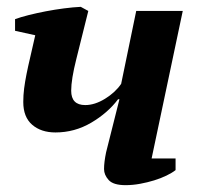

<svg xmlns="http://www.w3.org/2000/svg" viewBox="-20 -532 582 561"><path d="M493 -69V-35Q483 -27 466.5 -19Q450 -11 430.5 -5Q411 1 389.5 5Q368 9 347 9Q311 9 297.5 -6Q284 -21 284 -38Q284 -58 290 -87L329 -242H325Q295 -202 246.5 -173.5Q198 -145 142 -145Q100 -145 74 -167.5Q48 -190 48 -234Q48 -254 50.5 -273.5Q53 -293 57.5 -315.5Q62 -338 68.5 -365.5Q75 -393 83 -429L24 -442V-476Q40 -482 64 -488Q88 -494 114 -499Q140 -504 167 -507.5Q194 -511 216 -512L238 -500Q218 -419 203 -359.5Q188 -300 188 -267Q188 -225 229 -225Q257 -225 287 -243.5Q317 -262 334 -287L378 -500H514L423 -69Z"/></svg>

Font: PT Serif
Style: Bold Italic
Weight: 700
Italic angle: -12°
Designer: A.Korolkova, O.Umpeleva, V.Yefimov
Foundry: ParaType Ltd
Version: Version 1.000W OFL